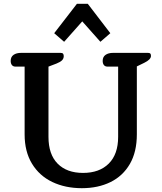

<svg xmlns="http://www.w3.org/2000/svg" viewBox="-20 -972 847 1006"><path d="M411 -860 316 -753 264 -798 383 -952H440L558 -798L506 -753ZM109 -268V-623H61Q49 -623 42.5 -631Q36 -639 36 -653Q36 -674 51 -684.5Q66 -695 91 -695H297Q307 -695 310.5 -690.5Q314 -686 314 -678Q314 -665 305 -656Q296 -647 276 -639L234 -623V-255Q234 -163 282 -114.5Q330 -66 415 -66Q501 -66 550 -115Q599 -164 599 -255V-623H543Q531 -623 524.5 -631Q518 -639 518 -653Q518 -674 533 -684.5Q548 -695 573 -695H755Q764 -695 767.5 -691.5Q771 -688 771 -679Q771 -660 736 -643L697 -624V-268Q697 -176 660.5 -113Q624 -50 559 -18Q494 14 409 14Q322 14 254 -18.5Q186 -51 147.5 -114.5Q109 -178 109 -268Z"/></svg>

Font: Maitree Semibold
Style: Regular
Weight: 600
Designer: CadsonDemak Team
Foundry: CadsonDemak
Version: Version 1.010